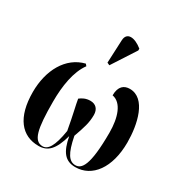

<svg xmlns="http://www.w3.org/2000/svg" viewBox="-184 -958 1078 1118"><g transform="rotate(30 354.5 -399.0)"><path d="M350 -603 453 -762V-774C399 -818 343 -823 340 -766L333 -611ZM227 10C287 10 325 -24 354 -129C372 -33 405 10 474 10C587 10 666 -95 666 -266C666 -386 632 -544 523 -544C485 -544 454 -523 454 -461C519 -449 547 -364 547 -264C547 -39 510 0 469 0C427 0 400 -37 379 -146C404 -216 417 -255 417 -307C417 -346 395 -369 359 -369C328 -369 307 -357 290 -344C296 -305 311 -251 329 -149C311 -36 283 0 249 0C189 0 172 -70 172 -256C172 -360 188 -465 237 -531L227 -543C108 -514 42 -392 42 -246C42 -75 114 10 227 10Z"/></g></svg>

Font: Noto Serif Display ExtraCondensed
Style: Bold
Weight: 700
Width: 2
Designer: Monotype Design Team
Foundry: Monotype Imaging Inc.
Version: Version 2.009